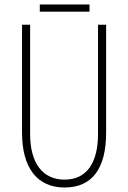

<svg xmlns="http://www.w3.org/2000/svg" viewBox="-20 -824 570 854"><path d="M157 -772H378V-804H157ZM267 10C389 10 452 -73 452 -234V-714H416V-229C416 -97 364 -25 267 -25C170 -25 114 -98 114 -228V-714H78V-234C78 -78 145 10 267 10Z"/></svg>

Font: Kathrein 37 Thin Condensed
Style: Regular
Weight: 250
Width: 3
Designer: Lazydogs Typefoundry, based on Open Sans by Ascender Corporation
Foundry: Lazydogs Typefoundry
Version: Version 1.003;PS 001.003;hotconv 1.0.88;makeotf.lib2.5.64775